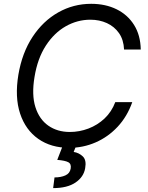

<svg xmlns="http://www.w3.org/2000/svg" viewBox="-20 -757 767 996"><path d="M710.2 -500H623.6Q621.4 -550.4 597.5 -584.9Q573.5 -619.3 534.6 -637.1Q495.7 -654.8 448.9 -654.8Q381.4 -654.8 321 -620.6Q260.7 -586.3 217.7 -520.1Q174.7 -453.8 159.1 -358Q143.5 -264.9 163.7 -201.3Q183.9 -137.8 230.8 -105.1Q277.7 -72.4 342.3 -72.4Q392 -72.4 438.9 -90.2Q485.8 -108 522.4 -142.4Q558.9 -176.8 578.1 -227.3H666.2Q639.9 -152.7 590.4 -99.6Q540.8 -46.5 476 -18.3Q411.2 9.9 339.5 9.9Q245 9.9 178.8 -36.4Q112.6 -82.7 84.3 -167.8Q56.1 -252.8 75.3 -369.3Q94.5 -483 148.8 -565.5Q203.1 -648.1 282 -692.6Q360.8 -737.2 453.1 -737.2Q527 -737.2 584.5 -709Q642 -680.8 675.4 -627.7Q708.8 -574.6 710.2 -500ZM304 2.8H373.6L362.2 31.2Q389.9 35.5 409.6 54.5Q429.3 73.5 421.9 115.1Q414.4 160.9 371.8 189.8Q329.2 218.8 255.7 218.8L262.8 163.4Q295.8 163.4 319.1 152.9Q342.3 142.4 346.6 117.9Q350.9 93.4 334.2 84.5Q317.5 75.6 277 72.4Z"/></svg>

Font: Inter UI
Style: Italic
Weight: 400
Italic angle: -9.39999°
Designer: Rasmus Andersson
Foundry: rsms
Version: 3.2;8d6f07862